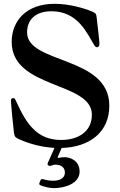

<svg xmlns="http://www.w3.org/2000/svg" viewBox="-20 -761 629 1005"><path d="M260.3 223.7C317.5 224.4 396.7 200.3 396.7 137.4C396.7 77.4 343.8 61.8 319.6 61.8C308.6 61.8 298.7 62.9 290.5 64.6C282.3 66.4 280.5 65.7 282.7 59.7L302.6 13.5C447.4 9.2 552.2 -67.5 552.2 -207.7C552.2 -470.5 121.8 -424.4 121.8 -591.3C121.8 -657 164.8 -702.1 249.6 -702.1C386.7 -702.1 434.7 -588.4 471.6 -527.7C476.9 -518.5 481.2 -513.8 487.6 -513.8C497.9 -513.8 500.4 -524.5 500.4 -532.3C500.4 -547.2 490.8 -627.8 485.8 -670.5C483.7 -688.9 481.2 -691.8 465.2 -699.2C421.2 -718.4 341.3 -741.1 266.7 -741.1C117.9 -741.1 41.2 -652.7 41.2 -541.2C41.2 -294.7 460.9 -334.9 460.9 -160.9C460.9 -72.1 389.6 -28.4 299.7 -28.4C172.6 -28.4 117.5 -114.7 66.1 -227.3C58.6 -243.6 57.2 -247.5 49.7 -247.5C39.4 -247.5 37.3 -240.1 37.3 -233.7C37.3 -219.1 49.7 -91.6 52.6 -69.2C55.4 -44 61.1 -41.2 79.9 -32.3C136.4 -6.7 201.7 9.6 265.3 13.1L230.8 90.6C227.6 98 228.3 101.6 233.7 105.1C236.2 106.5 239 107.6 241.8 107.6C248.9 107.6 256 100.9 270.2 100.9C302.9 100.9 319.6 117.9 319.6 142C319.6 153.1 316.4 185 256 185C247.2 185 229.4 184.3 206.7 177.2C198.9 174.7 195 176.5 191.4 183.9L186.8 195C183.9 202.8 185.7 206.3 193.2 209.5C214.1 217.3 238.3 223.4 260.3 223.7Z"/></svg>

Font: Margiela Serif Medium
Style: Regular
Weight: 500
Designer: Andreas Faust, Stefan Endress
Version: Version 1.002;FEAKit 1.0